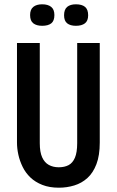

<svg xmlns="http://www.w3.org/2000/svg" viewBox="-20 -860 544 893"><path d="M254 13Q210 13 177 0Q144 -13 121.5 -34.5Q99 -56 85.5 -83.5Q72 -111 65.5 -140Q59 -169 59 -197V-660H165V-194Q165 -153 176 -128.5Q187 -104 207 -93Q227 -82 253 -82Q280 -82 299 -92Q318 -102 328.5 -126.5Q339 -151 339 -194V-660H444V-197Q444 -137 428.5 -96.5Q413 -56 386.5 -32Q360 -8 325.5 2.5Q291 13 254 13ZM333 -740Q307 -740 292.5 -751.5Q278 -763 278 -789Q278 -816 292.5 -828Q307 -840 333 -840Q361 -840 375.5 -828Q390 -816 390 -789Q390 -763 375 -751.5Q360 -740 333 -740ZM176 -740Q150 -740 135 -751.5Q120 -763 120 -790Q120 -816 135 -828Q150 -840 176 -840Q203 -840 218 -828Q233 -816 233 -790Q233 -763 218.5 -751.5Q204 -740 176 -740Z"/></svg>

Font: Bricolage Grotesque Condensed Medium
Style: Regular
Weight: 500
Width: 3
Designer: Mathieu Triay
Foundry: Atelier Triay
Version: Version 1.000;gftools[0.9.30]